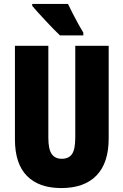

<svg xmlns="http://www.w3.org/2000/svg" viewBox="-20 -947 628 977"><path d="M533 -242Q533 -118 471 -54Q409 10 292 10Q178 10 117 -52Q56 -114 56 -238V-714H226V-246Q226 -188 243 -163.5Q260 -139 294 -139Q330 -139 346.5 -163Q363 -187 363 -247V-714H533ZM326 -927Q335 -908 350 -878.5Q365 -849 380 -822Q395 -795 404 -781V-767H285Q273 -778 253.5 -798Q234 -818 212.5 -841Q191 -864 172.5 -884.5Q154 -905 144 -917V-927Z"/></svg>

Font: Noto Sans Lao UI ExtCond Blk
Style: Regular
Weight: 900
Width: 2
Designer: Monotype Design Team
Foundry: Monotype Imaging Inc.
Version: Version 2.000; ttfautohint (v1.8.4.7-5d5b)